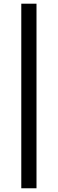

<svg xmlns="http://www.w3.org/2000/svg" viewBox="-20 -782 310 1030"><path d="M94.2 228V-762.2H175.8V228Z"/></svg>

Font: Spinnaker
Style: Regular
Weight: 400
Designer: Elena Albertoni
Foundry: Elena Albertoni
Version: Version 1.001